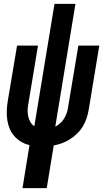

<svg xmlns="http://www.w3.org/2000/svg" viewBox="-20 -755 540 990"><path d="M96 215 132 -7Q109 -12 89 -24Q69 -36 54 -53Q39 -70 30 -91.5Q21 -113 17.5 -136.5Q14 -160 15 -184.5Q16 -209 20 -234L68 -520H176L126 -219Q123 -203 122.5 -186.5Q122 -170 125.5 -154.5Q129 -139 136.5 -126Q144 -113 157 -104L261 -735H369L265 -102Q279 -109 291 -120Q303 -131 311 -144.5Q319 -158 324 -172.5Q329 -187 331 -202L384 -520H492L437 -187Q433 -165 426 -144Q419 -123 407 -103Q395 -83 378 -66.5Q361 -50 341.5 -37.5Q322 -25 300.5 -17Q279 -9 257 -5L221 215Z"/></svg>

Font: Iosevka SS04 Extrabold
Style: Italic
Weight: 800
Italic angle: -9°
Monospace: yes
Designer: Belleve Invis
Foundry: Belleve Invis
Version: Version 19.0.0; ttfautohint (v1.8.4)